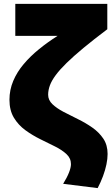

<svg xmlns="http://www.w3.org/2000/svg" viewBox="-20 -740 572 985"><path d="M481 225 304 203Q324 170.5 334 145Q344 119.5 344 102Q344 72 321.2 50.8Q298.5 29.5 262.5 11.5Q226.5 -6.5 186.2 -26.2Q146 -46 110 -72.2Q74 -98.5 51.2 -136.2Q28.5 -174 28.5 -228Q28.5 -279 48 -325Q67.5 -371 101.8 -411.5Q136 -452 180.8 -488.2Q225.5 -524.5 275.5 -556H58.5V-720H530.5V-590Q459.5 -536.5 408 -493.8Q356.5 -451 321.5 -416.8Q286.5 -382.5 265.8 -354.5Q245 -326.5 236 -302Q227 -277.5 227 -254Q227 -226.5 249 -205.5Q271 -184.5 305.8 -166.2Q340.5 -148 379.5 -129Q418.5 -110 453.2 -85.8Q488 -61.5 510 -28.8Q532 4 532 50Q532 74.5 526 103.5Q520 132.5 508.5 163.5Q497 194.5 481 225Z"/></svg>

Font: Geologica Black
Style: Regular
Weight: 900
Designer: Sindre Bremnes, Frode Helland
Foundry: Monokrom Skriftforlag AS
Version: Version 1.010;gftools[0.9.28]